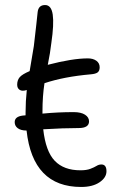

<svg xmlns="http://www.w3.org/2000/svg" viewBox="-20 -681 483 759"><path d="M300.8 58.1Q109.4 58.1 85 -165Q62.5 -165 50.3 -174.1Q38.1 -183.1 38.1 -198.2Q38.1 -220.2 69.8 -224.1Q71.8 -224.1 75.4 -224.6Q79.1 -225.1 81.1 -225.1V-236.8Q81.1 -280.3 85.9 -325.2Q67.9 -319.3 57.9 -325.7Q47.9 -332 47.9 -346.2Q47.9 -363.8 57.6 -375.5Q67.4 -387.2 97.2 -399.9Q111.3 -482.9 113.8 -499Q118.7 -537.6 123.5 -583.5Q128.4 -629.4 128.9 -633.8Q132.3 -661.1 158.2 -661.1Q183.1 -661.1 188.5 -623Q193.8 -585 183.1 -512.2Q178.7 -472.7 168.9 -424.8Q266.6 -450.2 327.1 -450.2Q348.1 -450.2 361.1 -440.7Q374 -431.2 374 -415Q374 -400.9 366 -394.8Q357.9 -388.7 338.9 -387.2Q232.9 -377.9 155.8 -352.1Q147.9 -300.3 147.9 -241.2V-231.9Q209.5 -237.8 271 -237.8Q300.3 -237.8 316.2 -227.5Q332 -217.3 332 -201.2Q332 -174.8 291 -174.8Q231.4 -174.8 150.9 -169.9Q160.6 -82.5 196.5 -45.2Q232.4 -7.8 297.9 -7.8Q322.3 -7.8 337.4 -13.7Q352.5 -19.5 361.6 -25.1Q370.6 -30.8 380.9 -30.8Q400.9 -30.8 400.9 -3.9Q400.9 21 373.5 39.6Q346.2 58.1 300.8 58.1Z"/></svg>

Font: Shantell Sans Irregular Bouncy
Style: Regular
Weight: 300
Designer: Stephen Nixon, Anya Danilova, Shantell Martin
Foundry: Arrow Type
Version: Version 1.006;[9816181b4]